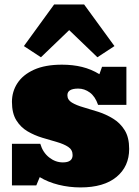

<svg xmlns="http://www.w3.org/2000/svg" viewBox="-20 -818 613 847"><path d="M335 8.8Q285.2 8.8 238.3 -2.9Q191.4 -14.6 155.3 -36.6L140.1 0H32.7V-183.6H157.7Q168.9 -145.5 196.8 -123.5Q224.6 -101.6 257.3 -101.6Q300.3 -101.6 300.3 -133.8Q300.3 -157.2 281 -169.9Q261.7 -182.6 231.2 -191.4Q200.7 -200.2 166.5 -210.4Q132.3 -220.7 101.8 -238.5Q71.3 -256.3 52 -287.4Q32.7 -318.4 32.7 -368.7Q32.7 -414.1 56.9 -451.2Q81.1 -488.3 130.1 -510.5Q179.2 -532.7 253.4 -532.7Q301.3 -532.7 342 -522.7Q382.8 -512.7 418.5 -490.7L430.2 -523.4H537.6V-355.5H412.6Q399.9 -392.6 376.2 -409.9Q352.5 -427.2 325.2 -427.2Q277.3 -427.2 277.3 -397.9Q277.3 -377.4 297.1 -365.5Q316.9 -353.5 347.9 -344.7Q378.9 -335.9 413.6 -324.7Q448.2 -313.5 479.2 -294.4Q510.3 -275.4 530 -243.7Q549.8 -211.9 549.8 -161.1Q549.8 -83.5 493.9 -37.4Q438 8.8 335 8.8ZM160.6 -565.4 85.4 -614.7 218.8 -798.3H351.1L484.9 -614.7L409.7 -565.4L285.2 -685.1Z"/></svg>

Font: Bevan
Style: Regular
Weight: 400
Designer: Vernon Adams
Foundry: Vernon Adams
Version: Version 2.100; ttfautohint (v1.8.3)